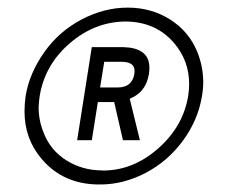

<svg xmlns="http://www.w3.org/2000/svg" viewBox="-20 -740 605 512"><path d="M257.8 -574.2 247.1 -507.8V-506.8H248.5H294.4Q331.1 -506.8 337.9 -541Q341.3 -558.1 333 -566.7Q324.7 -575.2 304.7 -575.2H258.8H257.8ZM226.6 -614.3H309.6Q319.3 -613.8 327.6 -612.8Q378.9 -604.5 378.4 -558.6Q378.4 -550.8 377 -542Q370.1 -501.5 339.4 -483.4L327.1 -477.1L326.2 -476.6V-475.6L352.5 -368.2L353 -366.2H350.6H308.1H307.6Q307.6 -366.2 307.6 -366.2Q307.6 -366.2 307.6 -367.2L284.7 -466.8V-467.8H283.7H241.7H240.7V-466.3L225.1 -367.7L224.6 -366.2H223.1H186.5H185.5L186 -367.7L224.6 -613.3L225.1 -614.3ZM85.9 -484.4Q83.5 -468.8 83 -453.6Q83 -418.5 96.7 -385.3Q114.7 -338.9 157.2 -312.3Q199.7 -285.6 252.4 -285.6Q252.9 -285.6 253.9 -285.2Q335 -285.2 401.4 -343.8Q468.3 -402.3 481.9 -484.4Q484.4 -501 484.4 -516.1Q484.4 -577.1 445.3 -624Q396.5 -682.1 314.9 -682.6Q232.9 -682.1 166.3 -624.8Q99.6 -567.4 85.9 -484.4ZM98.6 -601.6Q137.2 -656.2 197.5 -688Q257.8 -719.7 320.6 -719.7Q383.3 -719.7 433.3 -688.2Q483.4 -656.7 505.9 -602.1Q521.5 -564 522 -521.5Q522 -502.9 518.6 -483.9Q508.3 -420.4 468.3 -365.5Q428.2 -310.5 369.1 -279.3Q310.5 -248.5 248.5 -248Q247.6 -248 246.6 -248.5Q246.1 -248.5 245.1 -248Q148.9 -248 91.3 -315.9Q45.4 -369.6 45.4 -442.9Q45.4 -462.4 48.3 -483.9Q58.1 -544.4 98.6 -601.6Z"/></svg>

Font: MAUL Condensed Light Italic
Style: Light Italic
Weight: 300
Italic angle: -12°
Designer: MAUL
Version: Version 1.0; 2020; ttfautohint (v1.8.3)